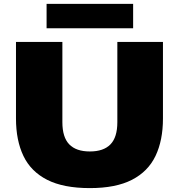

<svg xmlns="http://www.w3.org/2000/svg" viewBox="-20 -955 918 985"><path d="M441 10Q305.5 10 222 -32.5Q138.5 -75 100.2 -155Q62 -235 62 -347V-740H300V-328Q300 -251 335.2 -214.5Q370.5 -178 441 -178Q511.5 -178 546.8 -214.5Q582 -251 582 -328V-740H816V-347Q816 -235 777.8 -155Q739.5 -75 656.8 -32.5Q574 10 441 10ZM219 -810V-935H663V-810Z"/></svg>

Font: Encode Sans SC Expanded Black
Style: Regular
Weight: 900
Width: 7
Designer: Multiple Designers
Foundry: Impallari Type
Version: Version 3.002